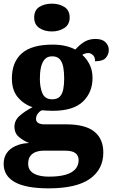

<svg xmlns="http://www.w3.org/2000/svg" viewBox="-27 -794 616 1050"><path d="M238 236Q115 236 54 202Q-7 168 -7 102Q-7 68 9.5 43.5Q26 19 57.5 4.5Q89 -10 132 -12Q103 -23 77.5 -44Q52 -65 52 -101Q52 -135 79.5 -160Q107 -185 151 -208Q104 -223 71 -261.5Q38 -300 38 -365Q38 -454 92 -502Q146 -550 261 -550Q299 -550 329.5 -543Q360 -536 385 -523Q410 -551 435.5 -566Q461 -581 496 -581Q532 -581 550 -563Q568 -545 568 -521Q568 -497 552 -478Q536 -459 493 -459Q493 -483 480.5 -493.5Q468 -504 456 -504Q447 -504 438 -501Q429 -498 423 -494Q447 -473 463 -441Q479 -409 479 -368Q479 -289 426.5 -238.5Q374 -188 261 -188Q251 -188 231.5 -189Q212 -190 203 -191Q191 -187 180.5 -173.5Q170 -160 170 -144Q170 -128 183 -121Q196 -114 215 -114H335Q439 -114 488.5 -74.5Q538 -35 538 40Q538 132 464.5 184Q391 236 238 236ZM240 172Q294 172 330 162Q366 152 384.5 131.5Q403 111 403 82Q403 57 385.5 43.5Q368 30 330 30H207Q191 30 172 36Q153 42 140 57.5Q127 73 127 102Q127 126 141 141.5Q155 157 181 164.5Q207 172 240 172ZM259 -251Q286 -251 300 -265.5Q314 -280 319 -306Q324 -332 324 -365Q324 -399 319 -426.5Q314 -454 300 -470Q286 -486 258 -486Q232 -486 217.5 -469.5Q203 -453 197 -425.5Q191 -398 191 -364Q191 -316 205 -283.5Q219 -251 259 -251ZM257 -622Q216 -622 188 -641Q160 -660 160 -698Q160 -738 188 -756Q216 -774 257 -774Q296 -774 325 -756Q354 -738 354 -698Q354 -660 325 -641Q296 -622 257 -622Z"/></svg>

Font: Noto Serif Kannada ExtraBold
Style: Regular
Weight: 800
Version: Version 2.003